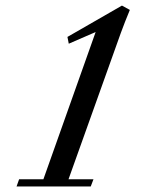

<svg xmlns="http://www.w3.org/2000/svg" viewBox="-20 -671 530 691"><path d="M39.6 0 48.8 -25.9H136.2L324.2 -555.7L227.5 -513.7L222.7 -538.1L418.9 -650.9L447.3 -635.3Q429.2 -591.8 414.6 -551.8L226.6 -25.9H316.4L306.6 0Z"/></svg>

Font: Elstob 14pt Medium
Style: Italic
Weight: 500
Italic angle: -20°
Designer: Peter S. Baker
Version: Version 1.015